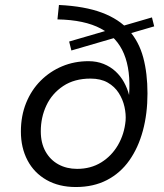

<svg xmlns="http://www.w3.org/2000/svg" viewBox="-20 -744 659 772"><path d="M285 8Q217 8 167 -20.5Q117 -49 90.5 -99.5Q64 -150 64 -215Q64 -278 85 -330Q106 -382 143.5 -419.5Q181 -457 230 -477.5Q279 -498 336 -498Q369 -498 396.5 -487Q424 -476 444.5 -457Q465 -438 478.5 -413.5Q492 -389 499 -362Q506 -461 478.5 -527.5Q451 -594 385.5 -629Q320 -664 211 -666L217 -724Q321 -719 390 -693Q459 -667 499 -621.5Q539 -576 556 -512.5Q573 -449 573 -368Q573 -287 554.5 -218.5Q536 -150 500 -99Q464 -48 410 -20Q356 8 285 8ZM290 -65Q345 -65 387 -91Q429 -117 454.5 -161Q480 -205 485 -259Q487 -285 480.5 -314.5Q474 -344 457.5 -370Q441 -396 413 -412Q385 -428 344 -428Q279 -428 234 -398Q189 -368 166.5 -320Q144 -272 144 -216Q144 -169 163 -135Q182 -101 215 -83Q248 -65 290 -65ZM267 -541 258 -577 591 -674 600 -638Z"/></svg>

Font: Hanken Grotesk
Style: Regular
Weight: 400
Designer: Alfredo Marco Pradil
Foundry: Hanken Design Co.
Version: Version 3.013